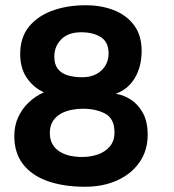

<svg xmlns="http://www.w3.org/2000/svg" viewBox="-20 -707 662 732"><path d="M304 5Q222.5 5 161.8 -16.5Q101 -38 67.8 -81Q34.5 -124 34.5 -188.5Q34.5 -228 49.5 -260.5Q64.5 -293 90 -317Q115.5 -341 147.5 -355Q109 -372 83 -409Q57 -446 57 -501Q57 -564 90.2 -605Q123.5 -646 180 -666.5Q236.5 -687 306.5 -687Q367 -687 415.2 -667.8Q463.5 -648.5 491.8 -610Q520 -571.5 520 -513Q520 -453.5 494.2 -410Q468.5 -366.5 421.5 -349.5Q451.5 -345 479.2 -327Q507 -309 525 -276Q543 -243 543 -193.5Q543 -133 512 -88.5Q481 -44 427.2 -19.5Q373.5 5 304 5ZM293 -108.5Q325 -108.5 353.2 -118.2Q381.5 -128 399 -149Q416.5 -170 416.5 -202Q416.5 -254.5 381.5 -273.5Q346.5 -292.5 295 -292.5Q274.5 -292.5 252.8 -288.2Q231 -284 212.2 -273.8Q193.5 -263.5 181.8 -245.5Q170 -227.5 170 -200Q170 -174 180.5 -156.5Q191 -139 208.8 -128.2Q226.5 -117.5 248.2 -113Q270 -108.5 293 -108.5ZM294 -412.5Q324 -412.5 346.5 -424.2Q369 -436 381.5 -456.5Q394 -477 394 -503Q394 -546.5 364.8 -565.2Q335.5 -584 289.5 -584Q240 -584 213.5 -557Q187 -530 187 -491Q187 -461.5 200.5 -444.2Q214 -427 238.2 -419.8Q262.5 -412.5 294 -412.5Z"/></svg>

Font: Grandstander Thin SemiBold
Style: Regular
Weight: 600
Version: Version 1.200